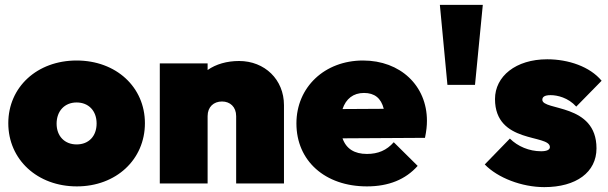

<svg xmlns="http://www.w3.org/2000/svg" viewBox="-20 -752 2493 787"><path d="M295 12C456 12 574 -98 574 -247C574 -395 456 -504 294 -504C132 -504 14 -395 14 -247C14 -98 133 12 295 12ZM212 -245C212 -297 245 -332 294 -332C343 -332 376 -298 376 -246C376 -194 344 -160 294 -160C245 -160 212 -194 212 -245Z M948 -276V0H1144V-321C1144 -426 1065 -502 960 -502C910 -502 865 -489 831 -465V-492H635V0H831V-276C831 -314 856 -336 890 -336C923 -336 948 -314 948 -276Z M1484 12C1573 12 1642 -16 1692 -72L1594 -169C1565 -136 1530 -121 1484 -121C1433 -121 1399 -142 1384 -185L1722 -187C1728 -216 1730 -237 1730 -257C1730 -401 1621 -504 1468 -504C1311 -504 1195 -395 1195 -246C1195 -93 1312 12 1484 12ZM1384 -305C1398 -347 1428 -371 1472 -371C1515 -371 1542 -350 1553 -306Z M1814 -404H1927L1959 -732H1783Z M2211 15C2342 15 2425 -46 2425 -144C2425 -330 2203 -297 2203 -343C2203 -354 2211 -362 2237 -362C2264 -362 2309 -352 2342 -315L2446 -421C2398 -479 2310 -509 2223 -509C2094 -509 2009 -439 2009 -346C2009 -161 2234 -203 2234 -149C2234 -138 2221 -132 2198 -132C2149 -132 2102 -152 2070 -184L1967 -78C2020 -23 2119 15 2211 15Z"/></svg>

Font: MV Cash Black
Style: Regular
Weight: 900
Designer: Rodrigo Fuenzalida
Foundry: fragTYPE
Version: Version 1.100;Glyphs 3.1.2 (3151)